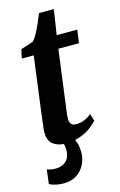

<svg xmlns="http://www.w3.org/2000/svg" viewBox="-135 -746 630 1012"><g transform="rotate(-15 180.0 -239.5)"><path d="M198 -183.5Q196 -167.5 194.2 -155Q192.5 -142.5 191.5 -132Q190.5 -121.5 190.5 -111Q190.5 -93 199 -83.5Q207.5 -74 225 -74Q251 -74 271.8 -83Q292.5 -92 310 -106.5L322 -67Q308.5 -52 285 -34Q261.5 -16 226.2 -3Q191 10 143 10Q106 10 79 -9.2Q52 -28.5 52 -76Q52 -80 52.2 -85.8Q52.5 -91.5 54 -102.2Q55.5 -113 57.5 -130.8Q59.5 -148.5 63 -176.5L103 -482.5H38L48 -530.5L115.5 -552.5Q128.5 -564.5 141.5 -588.5Q154.5 -612.5 166.5 -640Q178.5 -667.5 187.5 -690.5H268.5L247.5 -554H360L350 -482.5H237.5ZM80.5 210.5Q60.5 210.5 38.8 205.8Q17 201 4.5 193L14 115.5Q20.5 119 33.5 121.5Q46.5 124 60 124Q83.5 124 101 115.5Q118.5 107 128.5 90.8Q138.5 74.5 140 51.5Q141 25.5 135.8 11.8Q130.5 -2 127.5 -13.5L159 -15.5L188.5 -13.5Q198 0 205.5 22.8Q213 45.5 213 76.5Q213 109.5 198.2 140.2Q183.5 171 154 190.8Q124.5 210.5 80.5 210.5Z"/></g></svg>

Font: Merriweather 20pt
Style: Bold Italic
Weight: 700
Italic angle: -7.8°
Version: Version 2.101